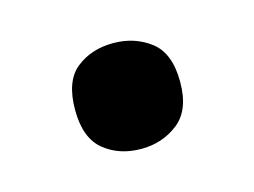

<svg xmlns="http://www.w3.org/2000/svg" viewBox="-40 -199 357 270"><g transform="rotate(-15 139.0 -64.0)"><path d="M63 -64Q63 -106 85 -123.5Q107 -141 139 -141Q170 -141 193 -123.5Q216 -106 216 -64Q216 -23 193 -5Q170 13 139 13Q107 13 85 -5Q63 -23 63 -64Z"/></g></svg>

Font: Noto Sans Medefaidrin SemiBold
Style: Regular
Weight: 600
Designer: Dalton Maag Ltd
Foundry: Dalton Maag Ltd
Version: Version 1.002; ttfautohint (v1.8.4.7-5d5b)